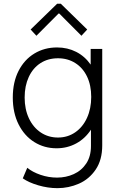

<svg xmlns="http://www.w3.org/2000/svg" viewBox="-20 -771 629 1004"><path d="M99.1 161.6 122.6 106.4Q149.9 128.9 192.1 143.3Q234.4 157.7 278.3 157.7Q325.2 157.7 365.7 139.4Q406.2 121.1 430.9 84Q455.6 46.9 455.6 -7.3V-92.8Q424.8 -45.9 378.2 -20.8Q331.5 4.4 275.9 4.4Q211.4 4.4 159.4 -28.1Q107.4 -60.5 77.1 -120.8Q46.9 -181.2 46.9 -261.2Q46.9 -341.3 77.1 -400.4Q107.4 -459.5 159.9 -491.2Q212.4 -522.9 278.3 -522.9Q333 -522.9 378.4 -499.8Q423.8 -476.6 454.1 -433.1V-515.1H514.6V-10.7Q514.6 64.9 480.5 115.5Q446.3 166 392.6 189.5Q338.9 212.9 280.3 212.9Q230.5 212.9 179.9 198Q129.4 183.1 99.1 161.6ZM457 -264.2Q457 -325.2 435.1 -370.8Q413.1 -416.5 373.5 -441.4Q334 -466.3 283.2 -466.3Q231 -466.3 191.4 -440.7Q151.9 -415 130.4 -368.4Q108.9 -321.8 108.9 -261.2Q108.9 -199.7 131.3 -152.1Q153.8 -104.5 193.4 -78.1Q232.9 -51.8 283.2 -51.8Q333.5 -51.8 373 -78.9Q412.6 -106 434.8 -154.3Q457 -202.6 457 -264.2ZM140.1 -616.7 278.8 -751.5H297.9L436 -616.7L405.8 -584L290 -700.2H286.1L170.4 -584Z"/></svg>

Font: Reddit Sans Light
Style: Regular
Weight: 300
Designer: Stephen Hutchings
Foundry: Reddit
Version: Version 1.013